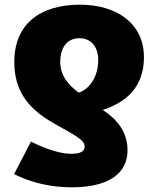

<svg xmlns="http://www.w3.org/2000/svg" viewBox="-20 -583 676 819"><path d="M286 216C449 216 524 153 524 58C524 -10 490 -68 418 -114C545 -155 594 -236 594 -339C594 -482 479 -563 321 -563C153 -563 41 -482 41 -319C41 -204 91 -123 213 -55C314 1 341 17 341 42C341 63 324 73 283 73C239 73 178 54 112 21L40 160C116 197 197 216 286 216ZM316 -188C271 -220 237 -262 237 -318C237 -383 268 -420 319 -420C370 -420 399 -381 399 -328C399 -244 351 -198 316 -188Z"/></svg>

Font: Noto Sans UI Black
Style: Regular
Weight: 900
Designer: Monotype Design Team
Foundry: Monotype Imaging Inc.
Version: Version 1.901